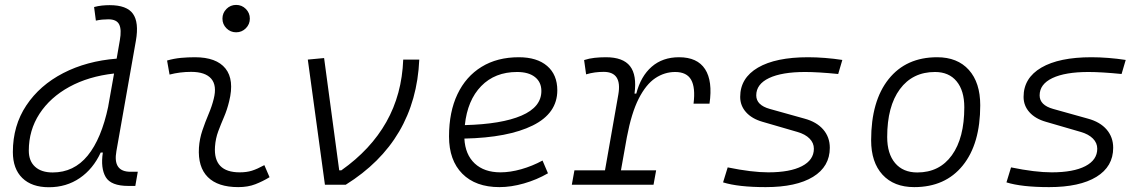

<svg xmlns="http://www.w3.org/2000/svg" viewBox="-20 -764 4728 794"><path d="M182.1 10.3Q111.3 10.3 72.3 -27.8Q33.2 -65.9 33.2 -135.3Q33.2 -244.6 88.9 -328.1Q144.5 -411.6 241.5 -461.7Q338.4 -511.7 462.4 -521.5L475.6 -597.7Q483.4 -641.6 472.9 -662.8Q462.4 -684.1 428.2 -684.1Q415.5 -684.1 402.3 -682.9Q389.2 -681.6 376.5 -678.7L369.1 -734.9Q385.3 -739.3 401.4 -741Q417.5 -742.7 433.6 -742.7Q504.4 -742.7 529.8 -707Q555.2 -671.4 542 -595.7L461.4 -139.2Q445.8 -53.7 519.5 -53.7H549.8L539.6 4.9H510.7Q439 4.9 417.2 -31.7Q395.5 -68.4 405.3 -133.3H396.5Q365.2 -65.4 309.8 -27.6Q254.4 10.3 182.1 10.3ZM427.7 -324.2V-325.2L451.7 -460Q346.2 -448.2 266.8 -404.8Q187.5 -361.3 143.3 -293.5Q99.1 -225.6 99.1 -141.1Q99.1 -98.1 125 -74.5Q150.9 -50.8 197.8 -50.8Q285.6 -50.8 342.5 -120.4Q399.4 -189.9 427.7 -324.2Z M1073.2 -81.1 1094.7 -31.2Q1066.9 -14.2 1036.1 -2.2Q1005.4 9.8 965.3 9.8Q880.9 9.8 839.4 -31.7Q797.9 -73.2 802.7 -153.3Q805.2 -189.9 816.9 -224.6Q828.6 -259.3 842.5 -292Q856.4 -324.7 863.8 -355Q877.9 -410.2 853.5 -438.5Q829.1 -466.8 770.5 -466.8Q724.1 -466.8 681.2 -455.6L670.9 -513.7Q699.7 -522 728.5 -524.7Q757.3 -527.3 786.1 -527.3Q875 -527.3 912.4 -480.7Q949.7 -434.1 927.7 -345.2Q919.4 -310.5 906.5 -280.5Q893.6 -250.5 882.6 -221.2Q871.6 -191.9 869.1 -157.7Q861.8 -51.3 971.2 -51.3Q1000 -51.3 1021.7 -58.1Q1043.5 -64.9 1073.2 -81.1ZM956.5 -630.4Q933.1 -630.4 916.5 -647Q899.9 -663.6 899.9 -687Q899.9 -710.4 916.5 -727.1Q933.1 -743.7 956.5 -743.7Q980 -743.7 996.6 -727.1Q1013.2 -710.4 1013.2 -687Q1013.2 -663.6 996.6 -647Q980 -630.4 956.5 -630.4Z M1323.7 0 1252.9 -517.6 1320.3 -523.9 1382.8 -59.6H1391.6Q1513.2 -145.5 1577.6 -259.5Q1642.1 -373.5 1647.5 -517.6H1713.9Q1699.2 -180.7 1409.7 0Z M2049.8 -51.3Q2089.8 -51.3 2135.5 -64.2Q2181.2 -77.1 2223.6 -100.1L2246.1 -47.4Q2199.7 -20.5 2146.7 -5.4Q2093.8 9.8 2045.4 9.8Q1946.8 9.8 1891.8 -45.7Q1836.9 -101.1 1836.9 -199.7Q1836.9 -301.3 1871.8 -374.5Q1906.7 -447.8 1971.4 -487.5Q2036.1 -527.3 2125.5 -527.3Q2200.7 -527.3 2242.7 -491.2Q2284.7 -455.1 2284.7 -390.6Q2284.7 -295.4 2183.1 -245.1Q2081.5 -194.8 1900.4 -190.9Q1903.8 -125 1943.1 -88.1Q1982.4 -51.3 2049.8 -51.3ZM1902.3 -246.6Q2054.2 -250.5 2136.5 -285.9Q2218.8 -321.3 2218.8 -387.7Q2218.8 -424.3 2192.4 -445.3Q2166 -466.3 2118.2 -466.3Q2026.9 -466.3 1970 -408Q1913.1 -349.6 1902.3 -246.6Z M2344.7 0 2355.5 -59.6H2481.9L2537.1 -373.5Q2553.2 -466.8 2476.6 -466.8Q2458 -466.8 2439.9 -464.4Q2421.9 -461.9 2403.8 -456.5L2395.5 -515.6Q2416.5 -522.5 2439.2 -524.9Q2461.9 -527.3 2485.8 -527.3Q2556.6 -527.3 2585.4 -490.5Q2614.3 -453.6 2604 -377H2611.3Q2629.9 -448.7 2675 -488Q2720.2 -527.3 2788.1 -527.3Q2863.8 -527.3 2895.8 -478Q2927.7 -428.7 2914.1 -335.4H2848.1Q2856.4 -401.9 2838.1 -434.1Q2819.8 -466.3 2772 -466.3Q2728 -466.3 2689.7 -440.7Q2651.4 -415 2621.3 -356Q2591.3 -296.9 2572.3 -196.3L2547.9 -59.6H2693.4L2682.6 0Z M3146.5 9.8Q3032.7 9.8 2970.2 -9.8L2989.3 -71.8Q3088.9 -51.3 3157.2 -51.3Q3247.1 -51.3 3296.4 -76.9Q3345.7 -102.5 3345.7 -148.9Q3345.7 -172.9 3327.9 -190.9Q3310.1 -209 3277.8 -218.3L3133.3 -260.3Q3089.4 -272.9 3065.2 -300Q3041 -327.1 3041 -363.3Q3041 -441.4 3114.5 -484.4Q3188 -527.3 3321.8 -527.3Q3355 -527.3 3391.8 -524.4Q3428.7 -521.5 3463.4 -516.1L3446.3 -458Q3362.3 -466.3 3309.6 -466.3Q3213.4 -466.3 3160.4 -441.2Q3107.4 -416 3107.4 -369.6Q3107.4 -329.1 3163.6 -313.5L3307.1 -273.4Q3357.4 -259.8 3384.5 -228.3Q3411.6 -196.8 3411.6 -152.8Q3411.6 -75.2 3342.3 -32.7Q3272.9 9.8 3146.5 9.8Z M3760.7 9.8Q3676.8 9.8 3629.6 -41.5Q3582.5 -92.8 3582.5 -184.1Q3582.5 -346.2 3654.8 -436.8Q3727.1 -527.3 3855.5 -527.3Q3939.5 -527.3 3986.6 -474.9Q4033.7 -422.4 4033.7 -328.6Q4033.7 -168.9 3961.4 -79.6Q3889.2 9.8 3760.7 9.8ZM3773.4 -50.8Q3865.2 -50.8 3916.5 -122.1Q3967.8 -193.4 3967.8 -320.3Q3967.8 -389.2 3936 -427.7Q3904.3 -466.3 3846.7 -466.3Q3753.9 -466.3 3701.4 -395.3Q3648.9 -324.2 3648.9 -197.3Q3648.9 -128.4 3681.6 -89.6Q3714.4 -50.8 3773.4 -50.8Z M4318.4 9.8Q4204.6 9.8 4142.1 -9.8L4161.1 -71.8Q4260.7 -51.3 4329.1 -51.3Q4418.9 -51.3 4468.3 -76.9Q4517.6 -102.5 4517.6 -148.9Q4517.6 -172.9 4499.8 -190.9Q4481.9 -209 4449.7 -218.3L4305.2 -260.3Q4261.2 -272.9 4237.1 -300Q4212.9 -327.1 4212.9 -363.3Q4212.9 -441.4 4286.4 -484.4Q4359.9 -527.3 4493.7 -527.3Q4526.9 -527.3 4563.7 -524.4Q4600.6 -521.5 4635.3 -516.1L4618.2 -458Q4534.2 -466.3 4481.4 -466.3Q4385.3 -466.3 4332.3 -441.2Q4279.3 -416 4279.3 -369.6Q4279.3 -329.1 4335.4 -313.5L4479 -273.4Q4529.3 -259.8 4556.4 -228.3Q4583.5 -196.8 4583.5 -152.8Q4583.5 -75.2 4514.2 -32.7Q4444.8 9.8 4318.4 9.8Z"/></svg>

Font: Cascadia Code Light
Style: Italic
Weight: 300
Italic angle: -10°
Monospace: yes
Designer: Aaron Bell
Foundry: Saja Typeworks
Version: Version 2404.023; ttfautohint (v1.8.4)